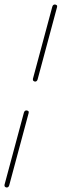

<svg xmlns="http://www.w3.org/2000/svg" viewBox="-38 -768 274 852"><path d="M118 -406Q114 -406 110.5 -409Q107 -412 108 -418L194 -738Q197 -748 205 -748Q210 -748 213.5 -745Q217 -742 215 -736L129 -416Q126 -406 118 -406ZM-8 64Q-12 64 -15.5 61Q-19 58 -18 52L68 -268Q71 -278 79 -278Q84 -278 87.5 -275Q91 -272 89 -266L3 54Q0 64 -8 64Z"/></svg>

Font: Zen Loop
Style: Italic
Weight: 400
Italic angle: -15°
Designer: Yoshimichi Ohira
Foundry: A-1 Corp ZenFonts
Version: Version 1.000; ttfautohint (v1.8.3)